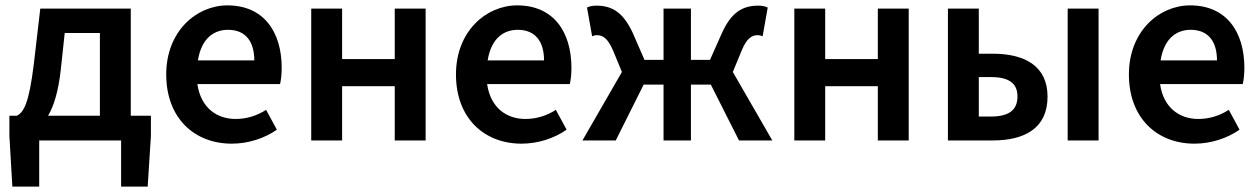

<svg xmlns="http://www.w3.org/2000/svg" viewBox="-20 -523 4691 715"><path d="M26 172H126V0H431V172H530L542 -17V-92H467V-491H130L106 -285C88 -137 68 -105 43 -92H15V-17ZM206 -260 221 -400H352V-92H159C181 -129 197 -183 206 -260Z M843 12C905 12 965 -8 1011 -40L971 -114C937 -92 899 -80 857 -80C789 -80 728 -120 715 -210H1023C1027 -228 1029 -248 1029 -270C1029 -406 961 -503 827 -503C711 -503 599 -406 599 -246C599 -82 705 12 843 12ZM717 -298C731 -385 781 -412 829 -412C895 -412 927 -368 927 -298Z M1139 -491V0H1254V-202H1450V0H1565V-491H1450V-303H1254V-491Z M1922 12C1984 12 2044 -8 2090 -40L2050 -114C2016 -92 1978 -80 1936 -80C1868 -80 1807 -120 1794 -210H2102C2106 -228 2108 -248 2108 -270C2108 -406 2040 -503 1906 -503C1790 -503 1678 -406 1678 -246C1678 -82 1784 12 1922 12ZM1796 -298C1810 -385 1860 -412 1908 -412C1974 -412 2006 -368 2006 -298Z M2149 0H2273L2377 -208H2451V0H2553V-208H2627L2732 0H2856L2709 -255L2742 -335C2761 -381 2780 -392 2802 -392C2809 -392 2814 -390 2820 -388L2839 -495C2829 -500 2817 -502 2804 -502C2745 -502 2703 -477 2668 -399L2624 -300H2553V-491H2451V-300H2380L2337 -399C2301 -477 2260 -502 2200 -502C2188 -502 2176 -500 2166 -495L2185 -388C2191 -390 2195 -392 2202 -392C2225 -392 2243 -381 2263 -335L2296 -255Z M2938 -491V0H3053V-202H3249V0H3364V-491H3249V-303H3053V-491Z M3510 0H3677C3795 0 3881 -45 3881 -163C3881 -278 3795 -323 3677 -323H3625V-491H3510ZM3956 -491V0H4071V-491ZM3625 -236H3670C3737 -236 3769 -213 3769 -164C3769 -113 3737 -89 3670 -89H3625Z M4428 12C4490 12 4550 -8 4596 -40L4556 -114C4522 -92 4484 -80 4442 -80C4374 -80 4313 -120 4300 -210H4608C4612 -228 4614 -248 4614 -270C4614 -406 4546 -503 4412 -503C4296 -503 4184 -406 4184 -246C4184 -82 4290 12 4428 12ZM4302 -298C4316 -385 4366 -412 4414 -412C4480 -412 4512 -368 4512 -298Z"/></svg>

Font: DAIFUKU Sans Semibold
Style: Regular
Weight: 600
Designer: Original font ‘Source Sans 3’ : Paul D. Hunt
Foundry: Daifuku
Version: Version 1.000